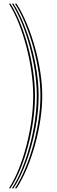

<svg xmlns="http://www.w3.org/2000/svg" viewBox="-20 -820 309 1040"><path d="M69.5 200H61.2Q90.5 155.2 115.6 95.5Q140.8 35.8 159.5 -31.8Q178.2 -99.2 188.6 -168.5Q199 -237.8 199 -301.5Q199 -362.2 188.8 -430Q178.5 -497.8 159.9 -565Q141.2 -632.2 116.1 -692.9Q91 -753.5 61.2 -800H69.5Q99.5 -752.8 125 -691.9Q150.5 -631 169.2 -563.9Q188 -496.8 198.4 -429.2Q208.8 -361.8 208.8 -301.5Q208.8 -238 198.2 -169.1Q187.8 -100.2 168.9 -32.8Q150 34.8 124.6 94.8Q99.2 154.8 69.5 200ZM53 200H44.8Q73.8 156 98.2 96.8Q122.8 37.5 140.9 -30Q159 -97.5 169.1 -167.1Q179.2 -236.8 179.2 -301.5Q179.2 -363.5 169.2 -431.8Q159.2 -500 141.1 -567.2Q123 -634.5 98.5 -694.4Q74 -754.2 44.8 -800H53Q82.2 -754 107.1 -693.8Q132 -633.5 150.5 -566.1Q169 -498.8 179.1 -430.9Q189.2 -363 189.2 -301.5Q189.2 -237.2 179 -167.9Q168.8 -98.5 150.2 -31Q131.8 36.5 106.9 96Q82 155.5 53 200ZM36.5 200H28.5Q56.5 157 80.5 98.2Q104.5 39.5 122.2 -28Q140 -95.5 149.9 -165.6Q159.8 -235.8 159.8 -301.5Q159.8 -364.8 149.9 -433.4Q140 -502 122.2 -569.2Q104.5 -636.5 80.6 -696Q56.8 -755.5 28.5 -800H36.5Q65.2 -755 89.5 -695.2Q113.8 -635.5 131.8 -568.2Q149.8 -501 159.6 -432.5Q169.5 -364 169.5 -301.5Q169.5 -236.2 159.6 -166.4Q149.8 -96.5 131.8 -29Q113.8 38.5 89.5 97.5Q65.2 156.5 36.5 200Z"/></svg>

Font: Big Shoulders Inline Text ExtraLight
Style: Regular
Weight: 250
Version: Version 2.002